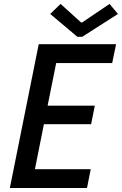

<svg xmlns="http://www.w3.org/2000/svg" viewBox="-20 -941 610 961"><path d="M29.3 0 173.8 -719.7H561L541.5 -625.5H261.2L218.3 -412.1H454.6L436 -319.3H199.7L154.8 -94.2H434.1L415.5 0ZM367.2 -756.8 231.4 -871.1 283.2 -921.4 385.7 -828.6H391.1L528.3 -921.4L570.3 -871.1L391.6 -756.8Z"/></svg>

Font: Reddit Sans Medium
Style: Italic
Weight: 500
Italic angle: -11.25°
Designer: Stephen Hutchings
Version: Version 1.013